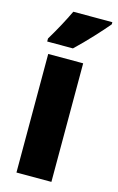

<svg xmlns="http://www.w3.org/2000/svg" viewBox="-119 -815 530 865"><g transform="rotate(15 146.5 -383.0)"><path d="M293 -756V-766H111C90 -722 64 -673 32 -620V-606H152C202 -653 265 -722 293 -756ZM214 0V-553H51V0Z"/></g></svg>

Font: Noto Sans Bengali ExtraCondensed Black
Style: Regular
Weight: 900
Width: 2
Designer: Joana Ranito - Universal Thirst; Jelle Bosma - Monotype Design Team
Foundry: Universal Thirst ehf.
Version: Version 3.000